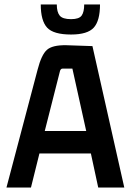

<svg xmlns="http://www.w3.org/2000/svg" viewBox="-20 -842 586 862"><path d="M163 -822H235Q235 -788 248 -772Q261 -756 299 -756Q335 -756 346.5 -772Q358 -788 358 -822H429Q429 -749 401 -718Q373 -687 299 -687Q220 -687 191.5 -718Q163 -749 163 -822ZM538 0H421L388 -153H157L119 0H9L149 -530Q166 -596 190.5 -618Q215 -640 277 -639L395 -635ZM249 -522 181 -254H367L305 -534H261Q252 -534 249 -522Z"/></svg>

Font: Gemunu Libre
Style: Bold
Weight: 700
Designer: Puspanada Ekanayake, Sola Matas, Pathum Egodawatta, Kosala Senevirathne
Foundry: mooniak
Version: Version 1.100